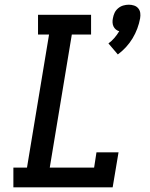

<svg xmlns="http://www.w3.org/2000/svg" viewBox="-20 -798 640 818"><path d="M482 -566 442 -613Q456 -623 467.5 -636.5Q479 -650 488 -665Q480 -667 473.5 -672.5Q467 -678 463.5 -685.5Q460 -693 459.5 -702Q459 -711 461 -720Q463 -732 468 -743Q473 -754 483 -762.5Q493 -771 505 -774.5Q517 -778 529 -778Q540 -778 551 -774.5Q562 -771 569 -762.5Q576 -754 577.5 -743Q579 -732 577 -720Q573 -698 565 -676.5Q557 -655 545 -635Q533 -615 517 -597.5Q501 -580 482 -566ZM37 0V-84H95L189 -651H142V-735H368V-651H286L192 -84H381L391 -149H485L460 0Z"/></svg>

Font: Iosevka Curly Slab MdEx
Style: Italic
Weight: 500
Width: 7
Italic angle: -9°
Monospace: yes
Designer: Belleve Invis
Foundry: Belleve Invis
Version: Version 11.0.0; ttfautohint (v1.8.3)